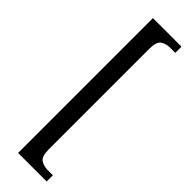

<svg xmlns="http://www.w3.org/2000/svg" viewBox="-299 -763 894 894"><g transform="rotate(45 148.0 -316.0)"><path d="M79 128V-760H267V-719H233Q207 -719 187.5 -706.5Q168 -694 168 -647V15Q168 62 187.5 74.5Q207 87 233 87H267V128Z"/></g></svg>

Font: Noto Serif ExtraCondensed
Style: Regular
Weight: 400
Width: 2
Designer: Monotype Design Team
Foundry: Monotype Imaging Inc.
Version: Version 2.015